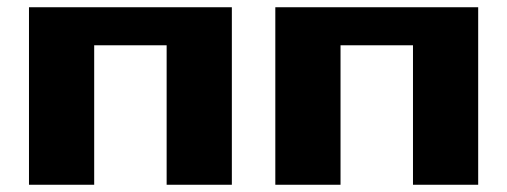

<svg xmlns="http://www.w3.org/2000/svg" viewBox="-20 -510 1400 530"><path d="M60 0V-490H620V0H440V-385H240V0Z M740 0V-490H1300V0H1120V-385H920V0Z"/></svg>

Font: Xolonium
Style: Bold
Weight: 700
Designer: Severin Meyer
Version: Version 4.2